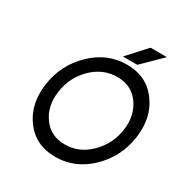

<svg xmlns="http://www.w3.org/2000/svg" viewBox="-199 -1032 1149 1200"><g transform="rotate(30 375.0 -432.5)"><path d="M455 -615Q557 -615 613 -538Q641 -499 651.5 -452Q662 -405 654 -350Q639 -240 560 -162Q482 -85 380 -85Q277 -85 222 -162Q165 -240 181 -350Q188 -405 211.5 -452Q235 -499 274 -538Q353 -615 455 -615ZM469 -712Q326 -712 218 -606Q110 -501 89 -350Q68 -198 146 -94Q224 12 367 12Q507 12 615 -91Q725 -197 746 -350Q767 -502 688 -607Q610 -712 469 -712ZM420 -743H524L660 -877H542Z"/></g></svg>

Font: Unageo
Style: Medium-Italic
Weight: 500
Designer: Richard Sepsi
Foundry: Richard Sepsi
Version: Version 2.000